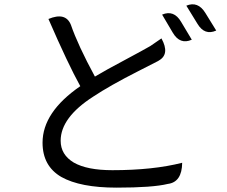

<svg xmlns="http://www.w3.org/2000/svg" viewBox="-20 -819 1040 880"><path d="M202 -732Q281 -765 305 -705Q337 -612 415 -468Q467 -499 552 -544Q638 -590 669 -608L720 -643Q760 -570 707 -541L706 -540Q676 -525 612 -492Q484 -427 407 -376Q258 -280 258 -174Q258 -110 318 -74Q379 -39 495 -39Q682 -39 815 -73Q814 16 749 24Q680 41 514 41Q348 41 261 -8Q175 -58 175 -165Q175 -305 348 -424Q292 -525 202 -732ZM723 -752Q777 -775 810 -719L859 -637Q805 -613 772 -669L723 -752ZM834 -793Q887 -815 921 -760L971 -679Q918 -655 885 -710L834 -793Z"/></svg>

Font: Swei Toothpaste CJK TC
Style: Regular
Weight: 400
Version: Version 1.0